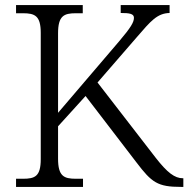

<svg xmlns="http://www.w3.org/2000/svg" viewBox="-20 -734 740 754"><path d="M43 0H306V-32H278C231 -32 208 -42 208 -111V-238L316 -357L516 -96C576 -17 599 0 691 0H700V-34H698C666 -34 637 -56 591 -115L363 -410L519 -590C571 -650 597 -682 646 -683V-714H454V-683C489 -683 506 -680 506 -664C506 -647 494 -626 448 -572L208 -291V-603C208 -672 231 -682 278 -682H305V-714H43V-682H70C117 -682 140 -672 140 -605V-109C140 -41 117 -32 70 -32H43Z"/></svg>

Font: Noto Serif Light
Style: Regular
Weight: 300
Designer: Monotype Design Team
Foundry: Monotype Imaging Inc.
Version: Version 2.013